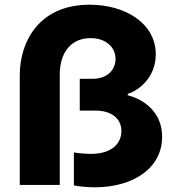

<svg xmlns="http://www.w3.org/2000/svg" viewBox="-20 -786 766 816"><path d="M361 -766C142 -766 64 -604 64 -467V0H234V-468C234 -568 286 -624 365 -624C429 -624 471 -586 471 -536C471 -489 436 -451 373 -451H319V-316H385C457 -316 496 -280 496 -229C496 -178 457 -132 366 -132C331 -132 294 -138 294 -138V2C294 2 331 10 383 10C547 10 669 -72 669 -204C669 -351 523 -381 523 -381V-387C573 -403 642 -459 642 -555C642 -688 511 -766 361 -766Z"/></svg>

Font: Be Vietnam Pro ExtraBold
Style: Regular
Weight: 800
Designer: Lam Bao, Tony Le, Vietanh Nguyen
Foundry: Yellow Type Foundry
Version: Version 1.002